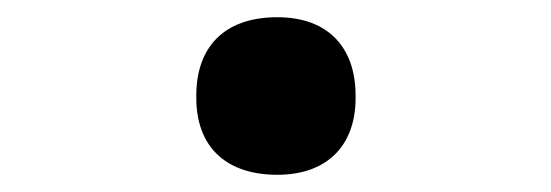

<svg xmlns="http://www.w3.org/2000/svg" viewBox="-20 -362 640 223"><path d="M208 -251V-248C208 -194 240 -159 302 -159C361 -159 393 -194 393 -248V-251C393 -307 361 -342 302 -342C240 -342 208 -307 208 -251Z"/></svg>

Font: LT Wave Mono Black
Style: Regular
Weight: 900
Designer: Daniel Lyons
Version: Version 2.5 (Glyphs App)